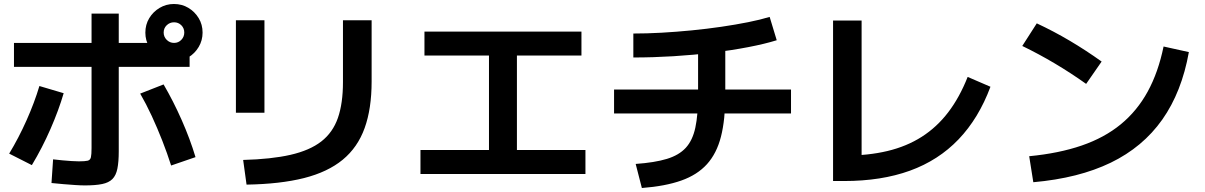

<svg xmlns="http://www.w3.org/2000/svg" viewBox="-20 -875 6040 962"><path d="M405 54Q385.3 54 356.8 52.1Q328.3 50.3 297.3 47.6Q266.3 45 238 42L246 -76.6Q269.3 -74 293.5 -71.6Q317.7 -69.3 339 -68Q360.3 -66.6 375.4 -66.6Q405.7 -66.6 419.1 -69.8Q432.4 -73 435.5 -87.1Q438.7 -101.2 438.7 -133V-806.7H575V-116.7Q575 -63.7 568.1 -29.8Q561.3 4 543.1 22.2Q525 40.3 491.8 47.1Q458.7 54 405 54ZM26 -105.3Q73.7 -184 113.2 -272.7Q152.7 -361.3 177.4 -444L299 -408Q274.3 -323.3 233.1 -229Q192 -134.7 139.6 -47.7ZM837.4 -45.7Q818 -106.7 793.2 -170Q768.4 -233.3 740.3 -294.1Q712.1 -354.8 682.4 -406L799.6 -452Q848.3 -368.7 890.3 -273.7Q932.3 -178.7 959.6 -87.7ZM50 -540V-660H863.5L930 -640V-540ZM851.7 -568.3Q812.6 -568.3 779.8 -587.7Q747.1 -607.1 727.7 -639.7Q708.3 -672.4 708.3 -711.4Q708.3 -751.7 727.7 -783.9Q747.1 -816.1 779.7 -835.5Q812.4 -855 851.4 -855Q891.7 -855 923.9 -835.6Q956.1 -816.2 975.5 -784.1Q995 -752 995 -711.7Q995 -672.6 975.6 -639.8Q956.2 -607.1 924.1 -587.7Q892 -568.3 851.7 -568.3ZM852 -660Q873.7 -660 888.5 -675.3Q903.3 -690.7 903.3 -712Q903.3 -733.7 888.5 -748.5Q873.7 -763.3 852 -763.3Q830.7 -763.3 815.3 -748.5Q800 -733.7 800 -712Q800 -690.7 815.3 -675.3Q830.7 -660 852 -660Z M1198.3 -73.6Q1339.4 -77.3 1435.7 -99.3Q1532 -121.3 1589.9 -166.3Q1647.7 -211.3 1673.1 -284.3Q1698.4 -357.3 1698.4 -463.7V-773.3H1842V-466.7Q1842 -330.7 1807.1 -233.7Q1772.3 -136.7 1697.3 -74.8Q1622.3 -13 1503.2 17.2Q1384 47.3 1215.3 50ZM1162 -310V-773.3H1305V-310Z M2086.7 -3.3V-123.3H2430V-596.7H2106.7V-716.7H2893.3V-596.7H2570V-123.3H2913.3V-3.3Z M3165 -53.6Q3260 -60.3 3321 -78.8Q3382 -97.3 3416.2 -134.6Q3450.4 -172 3464 -235.8Q3477.7 -299.7 3477.7 -397V-680.3H3614V-397Q3614 -275.7 3592.5 -191Q3571 -106.4 3522.3 -52.5Q3473.6 1.3 3393.5 29.6Q3313.3 58 3196 67ZM3056.7 -306.4V-426.3H3943.3V-306.4ZM3153.3 -707Q3220.3 -707 3294.8 -711.1Q3369.3 -715.3 3445.7 -722.8Q3522 -730.3 3593.8 -740.8Q3665.7 -751.3 3728.2 -763.8Q3790.7 -776.3 3836.3 -790.3L3871.7 -673.4Q3811.6 -654.7 3729.1 -638.9Q3646.6 -623 3550.8 -611.2Q3455 -599.4 3353.3 -593.2Q3251.7 -587 3153.3 -587Z M4154 32V-772H4297V2L4209.7 -95.3Q4330 -95.3 4426.3 -118.3Q4522.7 -141.3 4598.2 -189.5Q4673.7 -237.6 4730.7 -312.1Q4787.7 -386.6 4828.4 -489.6L4942.6 -440.3Q4883.7 -282.3 4783 -177Q4682.3 -71.7 4539.2 -19.8Q4396 32 4209.3 32Z M5136.7 -92.3Q5285.7 -106.6 5399.7 -145.8Q5513.7 -185 5595.5 -252.1Q5677.4 -319.3 5730.4 -416Q5783.4 -512.7 5810 -642L5936.7 -614Q5901 -414 5803.5 -275.8Q5706 -137.7 5545.2 -59.8Q5384.3 18 5157.3 38ZM5422 -454.7Q5344.7 -509.7 5264.7 -557.2Q5184.7 -604.7 5102 -644.7L5174.7 -758Q5259.7 -718.3 5340 -670.8Q5420.3 -623.3 5499.6 -566.6Z"/></svg>

Font: M PLUS 2 Thin
Style: Regular
Weight: 100
Designer: Coji Morishita
Foundry: UNDERFOREST DESIGN
Version: Version 1.001